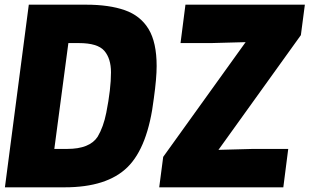

<svg xmlns="http://www.w3.org/2000/svg" viewBox="-20 -800 1322 820"><path d="M1190 0H660L677 -130L1029 -620L881 -616H751L772 -780H1282L1265 -650L913 -160L1061 -164H1211ZM256 0H1L103 -780H348Q446 -780 513 -756.5Q580 -733 614.5 -676Q649 -619 649 -518Q649 -466 637 -380Q612 -172 524.5 -86Q437 0 256 0ZM267 -164Q363 -164 397 -216Q422 -258 434 -319Q454 -420 454 -491Q454 -550 425.5 -583Q397 -616 317 -616H272L212 -164Z"/></svg>

Font: Tanohe Sans ExtraBold
Style: Italic
Weight: 800
Designer: Village Type and Design LLC & Cristiano Sobral
Foundry: Cooper Hewitt Smithsonian Design Museum
Version: Version 1.00;September 29, 2021;FontCreator 13.0.0.2655 64-b